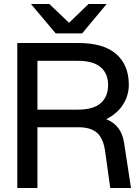

<svg xmlns="http://www.w3.org/2000/svg" viewBox="-20 -934 698 954"><path d="M65.9 0V-720.2H370.1Q495.1 -720.2 557.6 -665.3Q620.1 -610.4 620.1 -513.2Q620.1 -460.4 591.8 -415.3Q563.5 -370.1 507.8 -341.8Q585 -312 597.2 -220.2L630.9 0H527.8L502 -185.1Q492.7 -247.6 461.4 -274.7Q430.2 -301.8 369.1 -301.8H166V0ZM133.8 -914.1H225.1L323.2 -820.8L419.9 -914.1H509.8L388.2 -768.1H256.8ZM166 -389.2H366.2Q442.9 -389.2 480 -421.1Q517.1 -453.1 517.1 -511.2Q517.1 -568.8 480 -600.3Q442.9 -631.8 366.2 -631.8H166Z"/></svg>

Font: Aspekta 450
Style: Regular
Weight: 450
Designer: Ivo Dolenc
Version: Version 2.000